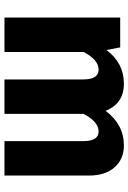

<svg xmlns="http://www.w3.org/2000/svg" viewBox="126 -714 588 881"><g transform="rotate(90 420.5 -274.0)"><path d="M648 -548Q710 -548 748 -505.5Q786 -463 786 -388V0H628V-361Q628 -432 584 -432Q539 -432 503 -363V0H345V-361Q345 -432 300 -432Q255 -432 219 -363V0H61V-531H198L210 -468Q270 -548 364 -548Q456 -548 489 -464Q552 -548 648 -548Z"/></g></svg>

Font: FiraGO
Style: Bold
Weight: 700
Designer: bBox Type
Foundry: bBox Type GmbH
Version: Version 1.001;PS 001.001;hotconv 1.0.88;makeotf.lib2.5.64775